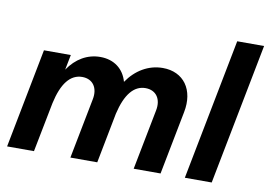

<svg xmlns="http://www.w3.org/2000/svg" viewBox="-76 -830 1330 950"><g transform="rotate(10 589.0 -355.0)"><path d="M707 -303 648 0H783L845 -319C868 -434 809 -516 704 -516C632 -516 569 -478 526 -415C509 -477 460 -516 390 -516C325 -516 269 -483 229 -424L244 -500H109L12 0H147L196 -250C218 -351 259 -403 319 -403C372 -403 401 -362 389 -303L330 0H465L514 -253C537 -352 578 -403 637 -403C690 -403 719 -362 707 -303Z M905 0H1040L1178 -710H1043Z"/></g></svg>

Font: Uncut Sans
Style: Bold Italic
Weight: 700
Italic angle: -11°
Designer: Kasper Nordkvist
Foundry: UNCUT.wtf
Version: Version 1.304;Glyphs 3.2 (3246)